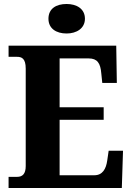

<svg xmlns="http://www.w3.org/2000/svg" viewBox="-20 -943 663 963"><path d="M314 -775C363 -775 406 -800 406 -849C406 -900 363 -923 314 -923C262 -923 223 -900 223 -849C223 -800 262 -775 314 -775ZM23 0H591L597 -187H525L518 -139C512 -95 494 -64 453 -64H279V-342H500V-405H279V-650H425C468 -650 484 -626 488 -575L493 -527H566L563 -714H23V-658H65C88 -658 109 -651 109 -599V-110C109 -71 93 -56 66 -56H23Z"/></svg>

Font: Noto Serif Tamil SemiCondensed ExtraBold
Style: Regular
Weight: 800
Width: 4
Designer: Indian Type Foundry, Tom Grace, and the Monotype Design Team
Foundry: Monotype Imaging Inc.
Version: Version 2.004